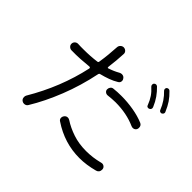

<svg xmlns="http://www.w3.org/2000/svg" viewBox="-153 -1048 1307 1307"><g transform="rotate(45 500.0 -395.0)"><path d="M901 -627Q899 -626 894 -626Q882 -626 877 -638Q852 -702 803 -748Q798 -753 798 -761Q798 -769 802 -773Q808 -779 817 -779Q822 -779 829 -774Q858 -746 876.5 -718.5Q895 -691 911 -653Q912 -651 912.5 -649Q913 -647 913 -645Q913 -634 901 -627ZM174 -16Q159 -25 159 -44Q159 -54 163 -61Q287 -270 336 -495V-497Q336 -505 327 -505Q290 -501 248.5 -498.5Q207 -496 161 -497Q149 -498 140 -507Q131 -516 131 -528Q131 -542 140.5 -551Q150 -560 163 -560Q177 -559 190.5 -559Q204 -559 217 -559Q250 -559 281 -561Q312 -563 342 -567Q350 -568 351 -576Q357 -614 361 -653Q365 -692 367 -731Q368 -745 378 -754Q388 -763 401 -763Q415 -762 424 -752.5Q433 -743 432 -730Q429 -664 420 -596V-594Q420 -583 429 -588Q467 -600 502 -620Q512 -625 520 -625Q539 -625 548 -610Q554 -603 554 -593Q554 -576 539 -568Q513 -552 481.5 -540.5Q450 -529 414 -520Q408 -519 406 -511Q378 -374 328.5 -249Q279 -124 219 -26Q210 -11 191 -11Q182 -11 174 -16ZM813 -588H811Q797 -588 794 -600Q781 -634 764 -659Q747 -684 722 -706Q716 -712 716 -720Q716 -728 720 -733Q727 -740 735 -740Q741 -740 748 -735Q774 -710 794 -681.5Q814 -653 829 -617Q831 -611 831 -609Q831 -598 823 -592Q817 -589 813 -588ZM817 -421Q732 -459 625 -459Q608 -459 590 -457.5Q572 -456 554 -454Q541 -453 531.5 -461Q522 -469 522 -481Q522 -494 529.5 -503.5Q537 -513 549 -514Q567 -516 585 -517Q603 -518 622 -518Q682 -518 739.5 -508Q797 -498 842 -479Q861 -471 861 -449Q861 -435 852.5 -426.5Q844 -418 831 -418Q825 -418 817 -421ZM860 -36Q786 -16 719 -16Q575 -16 451 -99Q437 -107 437 -123Q437 -133 444 -143Q454 -156 469 -156Q479 -156 488 -150Q532 -121 590 -101.5Q648 -82 718 -82Q748 -82 780.5 -86Q813 -90 847 -99Q861 -103 873 -94.5Q885 -86 885 -70Q885 -43 860 -36Z"/></g></svg>

Font: Kiwi Maru Light
Style: Regular
Weight: 300
Designer: Hiroki-Chan
Version: Version 1.100